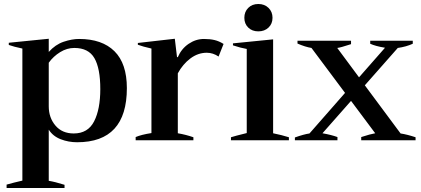

<svg xmlns="http://www.w3.org/2000/svg" viewBox="-20 -702 2106 961"><path d="M13 222Q48 212 92 202V-459Q49 -468 24 -477V-488L224 -508V-442Q257 -479 298.5 -493Q340 -507 376 -507Q491 -507 553 -445.5Q615 -384 615 -261Q615 10 366 10Q323 10 284 -5Q245 -20 224 -53V203Q255 208 303 223V239H13ZM482 -256Q482 -360 452.5 -411Q423 -462 352 -462Q315 -462 281 -441Q247 -420 224 -388V-170Q224 -113 257.5 -73.5Q291 -34 349 -34Q420 -34 451 -94.5Q482 -155 482 -256Z M659 -16Q687 -28 738 -36V-459Q694 -469 670 -478V-487L855 -508L866 -416H870Q888 -458 924 -482.5Q960 -507 1001 -507Q1031 -507 1054 -501.5Q1077 -496 1099 -482L1074 -419Q1046 -438 1015 -438Q971 -438 933 -409.5Q895 -381 870 -335V-35Q911 -28 948 -15V0H659Z M1203 -613Q1203 -643 1222.5 -662.5Q1242 -682 1273 -682Q1304 -682 1324 -662.5Q1344 -643 1344 -613Q1344 -583 1324 -564Q1304 -545 1273 -545Q1242 -545 1222.5 -564Q1203 -583 1203 -613ZM1136 -15Q1154 -21 1215 -36V-457Q1185 -462 1146 -475V-485L1347 -505V-35Q1391 -26 1426 -15V0H1136Z M2060 -15V0H1788V-16Q1834 -31 1858 -35L1737 -197L1594 -35Q1639 -27 1669 -16V0H1456V-14Q1501 -30 1529 -34L1707 -237L1539 -462Q1508 -467 1469 -484V-498H1737V-481Q1682 -463 1668 -462L1777 -315L1907 -463Q1859 -471 1833 -483V-498H2046V-483Q2013 -468 1971 -462L1806 -275L1985 -34Q2018 -29 2060 -15Z"/></svg>

Font: Trirong SemiBold
Style: Regular
Weight: 600
Designer: Katatrad Team
Foundry: CadsonDemak
Version: Version 1.000